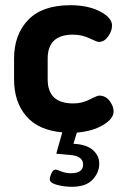

<svg xmlns="http://www.w3.org/2000/svg" viewBox="-20 -501 474 737"><path d="M34 -196V-276Q34 -368 88 -424.5Q142 -481 250 -481Q318 -481 364 -457Q410 -433 410 -403Q410 -382 395 -361Q380 -340 359 -340Q353 -340 323.5 -354Q294 -368 260 -368Q163 -368 163 -276V-196Q163 -104 261 -104Q295 -104 324 -119Q353 -134 361 -134Q385 -134 400.5 -114Q416 -94 416 -73Q416 -45 375.5 -21Q335 3 275 8L262 51Q311 53 336 74.5Q361 96 361 128Q361 161 335.5 188.5Q310 216 256 216Q226 216 198.5 208.5Q171 201 171 187Q171 178 177.5 164Q184 150 194 150Q197 150 215 157Q233 164 252 164Q299 164 299 131Q299 98 251 94L196 89L219 7Q127 -1 80.5 -55.5Q34 -110 34 -196Z"/></svg>

Font: Terminal Dosis
Style: Bold
Weight: 700
Designer: EdgarTolentino, PabloImpallari, IginoMarini
Foundry: EdgarTolentino, PabloImpallari, IginoMarini
Version: Version 1.006